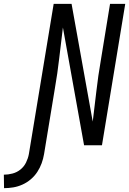

<svg xmlns="http://www.w3.org/2000/svg" viewBox="-150 -755 671 998"><path d="M-129 223 -130 153Q-108 153 -85 147Q-62 141 -43.5 126Q-25 111 -14.5 89.5Q-4 68 0 46L129 -735H222L332 -123Q342 -202 351 -281.5Q360 -361 374 -441L422 -735H501L380 0H287L177 -612Q167 -533 158 -453.5Q149 -374 135 -294L79 46Q75 70 66.5 93.5Q58 117 44 138.5Q30 160 10 177Q-10 194 -33.5 204.5Q-57 215 -81 219Q-105 223 -129 223Z"/></svg>

Font: Iosevka Term Curly
Style: Italic
Weight: 400
Italic angle: -9°
Designer: Belleve Invis
Foundry: Belleve Invis
Version: Version 32.3.0